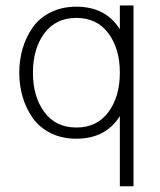

<svg xmlns="http://www.w3.org/2000/svg" viewBox="-20 -500 570 686"><path d="M457 -480.5H408.2V-395.5Q357.4 -476.1 252.9 -476.1Q200.7 -476.1 160.2 -455.6Q119.6 -435.1 95.9 -400.6Q72.3 -366.2 60.5 -325.4Q48.8 -284.7 48.8 -240.2Q48.8 -195.8 60.5 -155Q72.3 -114.3 95.9 -79.8Q119.6 -45.4 160.2 -24.9Q200.7 -4.4 252.9 -4.4Q357.4 -4.4 408.2 -85V165.5H457ZM367.4 -380.9Q408.2 -325.7 408.2 -240.2Q408.2 -154.8 367.4 -99.6Q326.7 -44.4 252.9 -44.4Q179.2 -44.4 138.4 -99.6Q97.7 -154.8 97.7 -240.2Q97.7 -325.7 138.4 -380.9Q179.2 -436 252.9 -436Q326.7 -436 367.4 -380.9Z"/></svg>

Font: AzarMehrMonospaced
Style: SansRegular
Weight: 1
Designer: Amin Abedi
Version: Version 1.00